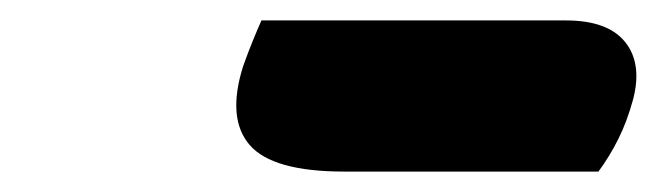

<svg xmlns="http://www.w3.org/2000/svg" viewBox="-20 -789 643 188"><path d="M236 -769H534Q575 -769 592 -748Q609 -727 600 -692Q594 -670 585.5 -653Q577 -636 566 -621H317Q247 -621 224.5 -647Q202 -673 218 -724Q223 -738 227.5 -749Q232 -760 236 -769Z"/></svg>

Font: Recursive Sn Csl St Blk
Style: Italic
Weight: 900
Italic angle: -15°
Version: Version 1.079;hotconv 1.0.112;makeotfexe 2.5.65598; ttfautoh